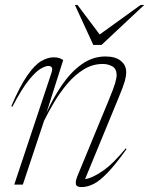

<svg xmlns="http://www.w3.org/2000/svg" viewBox="-20 -752 608 782"><path d="M30.5 -317.5 26 -319.5Q61.5 -402 91.5 -445Q121.5 -488 148 -503.2Q174.5 -518.5 198 -518.5Q211.5 -518.5 220.2 -515.8Q229 -513 237.5 -507.5L169.5 -293.5Q198.5 -357 234.5 -408.8Q270.5 -460.5 314.2 -491.2Q358 -522 409.5 -522Q450 -522 472 -504.2Q494 -486.5 494 -458.5Q494 -442.5 488.5 -422.2Q483 -402 464.5 -357.5L326.5 -22.5Q353 -25.5 395.8 -54Q438.5 -82.5 492 -147.5L495.5 -145Q451 -82.5 418.5 -48.8Q386 -15 360.8 -2.5Q335.5 10 312 10Q291 10 289 -2.5Q287 -15 296 -36.5L424.5 -348Q443 -392.5 449 -413.5Q455 -434.5 455 -446Q455 -471.5 437.8 -481.5Q420.5 -491.5 398.5 -491.5Q357 -491.5 321 -469.2Q285 -447 255 -411.8Q225 -376.5 201 -336.2Q177 -296 159.5 -260L73 0H38L189.5 -455Q195 -471 190.8 -477.2Q186.5 -483.5 176.5 -483.5Q166.5 -483.5 146.8 -472.8Q127 -462 98 -426.5Q69 -391 30.5 -317.5ZM567.5 -732 393.5 -569H360L285 -732H295.5L386 -611.5L553 -732Z"/></svg>

Font: Newsreader Display ExtraLight
Style: Italic
Weight: 275
Italic angle: -17°
Designer: Hugues Gentile
Foundry: Production Type
Version: Version 1.001